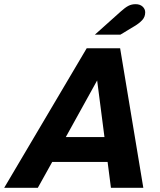

<svg xmlns="http://www.w3.org/2000/svg" viewBox="-67 -899 765 919"><path d="M-47 0 348 -668H508L619 0H464L448 -124H183L114 0ZM248 -243H433L398 -514ZM387 -733 511 -844Q532 -863 547.5 -871Q563 -879 582 -879Q603 -879 615.5 -867.5Q628 -856 628 -840Q628 -818 613.5 -802.5Q599 -787 577 -774L509 -733Z"/></svg>

Font: Atkinson Hyperlegible Next
Style: Bold Italic
Weight: 700
Italic angle: -12°
Designer: Elliott Scott, Megan Eiswerth, Linus Boman, Theodore Petrosky, Letters from Sweden
Foundry: Applied Design Works, Letters from Sweden
Version: Version 2.001